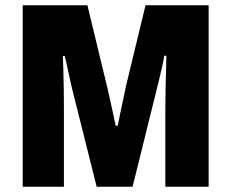

<svg xmlns="http://www.w3.org/2000/svg" viewBox="-20 -707 876 727"><path d="M66 0V-687H311L385 -381Q389 -364 395 -337.5Q401 -311 407 -282.5Q413 -254 418 -231H426Q429 -249 434.5 -274.5Q440 -300 446 -328Q452 -356 457 -381L531 -687H770V0H606V-296Q606 -336 607 -376Q608 -416 609 -448Q610 -480 610 -496H602Q600 -482 594.5 -457.5Q589 -433 583 -407.5Q577 -382 572 -363L482 0H346L255 -363Q251 -380 245.5 -403.5Q240 -427 235 -452Q230 -477 225 -495H218Q219 -471 220 -437Q221 -403 221.5 -366Q222 -329 222 -296V0Z"/></svg>

Font: Archivo SemiCondensed ExtraBold
Style: Regular
Weight: 800
Width: 4
Designer: Hector Gatti
Foundry: Omnibus-Type
Version: Version 2.001